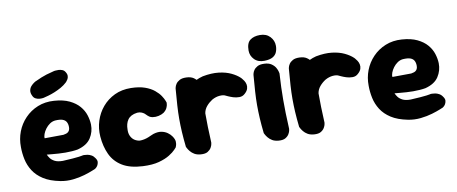

<svg xmlns="http://www.w3.org/2000/svg" viewBox="-63 -949 2912 1224"><g transform="rotate(-10 1393.0 -336.5)"><path d="M244 11Q178 -2 137 -28.5Q96 -55 73.5 -90.5Q51 -126 42.5 -166Q34 -206 34 -246Q33 -298 51 -345Q69 -392 104 -428.5Q139 -465 187 -484.5Q235 -504 293 -500Q352 -496 391.5 -477Q431 -458 454.5 -430.5Q478 -403 488 -371.5Q498 -340 499 -310Q500 -263 474.5 -223.5Q449 -184 388 -168Q372 -165 351 -163.5Q330 -162 307.5 -162Q285 -162 264 -163.5Q243 -165 226 -166.5Q209 -168 198.5 -169Q188 -170 188 -170Q192 -160 201.5 -146.5Q211 -133 230 -123Q249 -113 282 -113Q321 -115 346.5 -117Q372 -119 387 -121Q402 -123 408.5 -124.5Q415 -126 415 -126Q415 -126 423 -126Q431 -126 443 -124Q455 -122 468 -115Q481 -108 490 -94Q501 -79 499.5 -66.5Q498 -54 492.5 -45Q487 -36 481 -31.5Q475 -27 475 -27Q475 -27 454.5 -18.5Q434 -10 400.5 0Q367 10 326 14.5Q285 19 244 11ZM193 -275 315 -276Q315 -276 319 -277Q323 -278 330 -279.5Q337 -281 343.5 -285.5Q350 -290 354 -298Q358 -306 358 -318Q358 -338 350.5 -351.5Q343 -365 326 -371Q309 -377 278 -375Q259 -373 243 -362Q227 -351 215 -335Q203 -319 197 -302.5Q191 -286 193 -275ZM231 -530Q231 -530 223 -529Q215 -528 203.5 -529Q192 -530 180.5 -535.5Q169 -541 163 -553Q152 -574 155 -590.5Q158 -607 168 -618Q178 -629 187 -635Q196 -641 196 -641Q245 -664 275 -673Q305 -682 327 -687Q327 -687 335.5 -688Q344 -689 355.5 -688.5Q367 -688 379 -683.5Q391 -679 398 -667Q407 -653 406.5 -641Q406 -629 401 -620.5Q396 -612 391.5 -607Q387 -602 387 -602Q370 -586 348.5 -574Q327 -562 305 -553Q283 -544 263.5 -538.5Q244 -533 231 -530Z M779 9Q697 5 647 -25.5Q597 -56 573 -107.5Q549 -159 544 -224Q540 -276 555.5 -325Q571 -374 603.5 -412.5Q636 -451 683 -473.5Q730 -496 790 -495Q843 -494 879.5 -481Q916 -468 939.5 -448.5Q963 -429 975.5 -410Q988 -391 993 -378Q998 -365 998 -365Q998 -365 997.5 -355Q997 -345 990.5 -330.5Q984 -316 967 -303Q953 -294 933.5 -289.5Q914 -285 895 -288Q876 -291 866 -302Q864 -302 859.5 -307.5Q855 -313 847.5 -319Q840 -325 828.5 -329.5Q817 -334 802 -333Q779 -330 764 -322Q749 -314 740 -301Q731 -288 727 -272.5Q723 -257 723 -242Q721 -215 730 -196Q739 -177 754.5 -167Q770 -157 788 -155Q802 -155 816.5 -158Q831 -161 844.5 -166.5Q858 -172 867.5 -176.5Q877 -181 881 -182Q911 -191 933.5 -186.5Q956 -182 972 -170.5Q988 -159 997 -146Q1012 -125 1012.5 -108.5Q1013 -92 1009 -82Q1005 -72 1005 -72Q1005 -72 992.5 -58.5Q980 -45 953 -28Q926 -11 883.5 0.5Q841 12 779 9Z M1144 -55Q1122 -53 1109.5 -67.5Q1097 -82 1092 -102Q1087 -122 1086 -137.5Q1085 -153 1085 -153Q1078 -183 1075.5 -200Q1073 -217 1074 -227Q1075 -237 1076 -245.5Q1077 -254 1077 -266Q1081 -325 1105 -371Q1129 -417 1168 -447Q1207 -477 1254 -489Q1312 -500 1358 -494.5Q1404 -489 1437.5 -473Q1471 -457 1492 -437Q1492 -437 1497.5 -431Q1503 -425 1510 -414.5Q1517 -404 1520 -390.5Q1523 -377 1518.5 -362Q1514 -347 1497 -332Q1482 -318 1461 -318Q1440 -318 1421.5 -324Q1403 -330 1390 -336Q1377 -342 1377 -342Q1363 -350 1338 -348Q1313 -346 1288 -332Q1266 -318 1249.5 -298.5Q1233 -279 1229 -254Q1227 -232 1225 -214Q1223 -196 1222.5 -179.5Q1222 -163 1222 -144.5Q1222 -126 1223 -104Q1223 -104 1217 -93Q1211 -82 1194 -70.5Q1177 -59 1144 -55ZM1156 -1Q1131 -3 1115 -12.5Q1099 -22 1089 -34.5Q1079 -47 1074.5 -56Q1070 -65 1070 -65Q1064 -119 1061.5 -163Q1059 -207 1059 -248Q1059 -289 1062 -335.5Q1065 -382 1070 -442Q1070 -442 1072 -451Q1074 -460 1081.5 -471.5Q1089 -483 1105 -492Q1121 -501 1149 -500Q1178 -499 1195.5 -487Q1213 -475 1221.5 -460Q1230 -445 1232.5 -433.5Q1235 -422 1235 -422Q1232 -374 1230.5 -333Q1229 -292 1229 -251.5Q1229 -211 1230 -165.5Q1231 -120 1234 -64Q1234 -64 1232.5 -54Q1231 -44 1223.5 -31Q1216 -18 1200.5 -8.5Q1185 1 1156 -1Z M1660 -1Q1635 -3 1619 -12.5Q1603 -22 1593 -34.5Q1583 -47 1578.5 -56Q1574 -65 1574 -65Q1568 -119 1565.5 -163Q1563 -207 1563 -248Q1563 -289 1566 -335.5Q1569 -382 1574 -442Q1574 -442 1576 -451Q1578 -460 1585.5 -471.5Q1593 -483 1609 -492Q1625 -501 1653 -500Q1682 -499 1699.5 -487Q1717 -475 1725.5 -460Q1734 -445 1736.5 -433.5Q1739 -422 1739 -422Q1736 -374 1734.5 -333Q1733 -292 1733 -251.5Q1733 -211 1734 -165.5Q1735 -120 1738 -64Q1738 -64 1736.5 -54Q1735 -44 1727.5 -31Q1720 -18 1704.5 -8.5Q1689 1 1660 -1ZM1659 -518Q1618 -517 1594 -541.5Q1570 -566 1570 -600Q1570 -648 1594 -666.5Q1618 -685 1658 -685Q1699 -685 1723 -659.5Q1747 -634 1747 -600Q1747 -578 1739.5 -559.5Q1732 -541 1713 -530Q1694 -519 1659 -518Z M1877 -55Q1855 -53 1842.5 -67.5Q1830 -82 1825 -102Q1820 -122 1819 -137.5Q1818 -153 1818 -153Q1811 -183 1808.5 -200Q1806 -217 1807 -227Q1808 -237 1809 -245.5Q1810 -254 1810 -266Q1814 -325 1838 -371Q1862 -417 1901 -447Q1940 -477 1987 -489Q2045 -500 2091 -494.5Q2137 -489 2170.5 -473Q2204 -457 2225 -437Q2225 -437 2230.5 -431Q2236 -425 2243 -414.5Q2250 -404 2253 -390.5Q2256 -377 2251.5 -362Q2247 -347 2230 -332Q2215 -318 2194 -318Q2173 -318 2154.5 -324Q2136 -330 2123 -336Q2110 -342 2110 -342Q2096 -350 2071 -348Q2046 -346 2021 -332Q1999 -318 1982.5 -298.5Q1966 -279 1962 -254Q1960 -232 1958 -214Q1956 -196 1955.5 -179.5Q1955 -163 1955 -144.5Q1955 -126 1956 -104Q1956 -104 1950 -93Q1944 -82 1927 -70.5Q1910 -59 1877 -55ZM1889 -1Q1864 -3 1848 -12.5Q1832 -22 1822 -34.5Q1812 -47 1807.5 -56Q1803 -65 1803 -65Q1797 -119 1794.5 -163Q1792 -207 1792 -248Q1792 -289 1795 -335.5Q1798 -382 1803 -442Q1803 -442 1805 -451Q1807 -460 1814.5 -471.5Q1822 -483 1838 -492Q1854 -501 1882 -500Q1911 -499 1928.5 -487Q1946 -475 1954.5 -460Q1963 -445 1965.5 -433.5Q1968 -422 1968 -422Q1965 -374 1963.5 -333Q1962 -292 1962 -251.5Q1962 -211 1963 -165.5Q1964 -120 1967 -64Q1967 -64 1965.5 -54Q1964 -44 1956.5 -31Q1949 -18 1933.5 -8.5Q1918 1 1889 -1Z M2495 11Q2429 -2 2388 -28.5Q2347 -55 2324.5 -90.5Q2302 -126 2293.5 -166Q2285 -206 2285 -246Q2284 -298 2302 -345Q2320 -392 2355 -428.5Q2390 -465 2438 -484.5Q2486 -504 2544 -500Q2603 -496 2642.5 -477Q2682 -458 2705.5 -430.5Q2729 -403 2739 -371.5Q2749 -340 2750 -310Q2751 -263 2725.5 -223.5Q2700 -184 2639 -168Q2623 -165 2602 -163.5Q2581 -162 2558.5 -162Q2536 -162 2515 -163.5Q2494 -165 2477 -166.5Q2460 -168 2449.5 -169Q2439 -170 2439 -170Q2443 -160 2452.5 -146.5Q2462 -133 2481 -123Q2500 -113 2533 -113Q2572 -115 2597.5 -117Q2623 -119 2638 -121Q2653 -123 2659.5 -124.5Q2666 -126 2666 -126Q2666 -126 2674 -126Q2682 -126 2694 -124Q2706 -122 2719 -115Q2732 -108 2741 -94Q2752 -79 2750.5 -66.5Q2749 -54 2743.5 -45Q2738 -36 2732 -31.5Q2726 -27 2726 -27Q2726 -27 2705.5 -18.5Q2685 -10 2651.5 0Q2618 10 2577 14.5Q2536 19 2495 11ZM2444 -275 2566 -276Q2566 -276 2570 -277Q2574 -278 2581 -279.5Q2588 -281 2594.5 -285.5Q2601 -290 2605 -298Q2609 -306 2609 -318Q2609 -338 2601.5 -351.5Q2594 -365 2577 -371Q2560 -377 2529 -375Q2510 -373 2494 -362Q2478 -351 2466 -335Q2454 -319 2448 -302.5Q2442 -286 2444 -275Z"/></g></svg>

Font: Sour Gummy Black ExtraBold
Style: Regular
Weight: 800
Version: Version 1.000